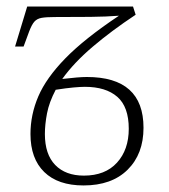

<svg xmlns="http://www.w3.org/2000/svg" viewBox="-20 -556 517 586"><path d="M235 10Q157 10 115 -31Q73 -72 73 -147Q73 -206 97 -262Q121 -318 179.5 -378Q238 -438 343 -508Q304 -505 256 -504.5Q208 -504 147 -504Q121 -504 107 -501.5Q93 -499 85 -490Q77 -481 69 -460L52 -414H26L63 -536H386L394 -511Q320 -462 262.5 -413Q205 -364 170 -315Q196 -318 214 -319.5Q232 -321 245 -321Q418 -321 418 -166Q418 -86 369.5 -38Q321 10 235 10ZM236 -20Q301 -20 337 -59.5Q373 -99 373 -163Q373 -230 338 -260.5Q303 -291 239 -291Q226 -291 204 -289Q182 -287 150 -282Q130 -244 123.5 -210Q117 -176 117 -147Q117 -85 148.5 -52.5Q180 -20 236 -20Z"/></svg>

Font: Noto Serif ExtraLight
Style: Italic
Weight: 200
Italic angle: -12°
Designer: Monotype Design Team
Foundry: Monotype Imaging Inc.
Version: Version 2.014; ttfautohint (v1.8.4.7-5d5b)